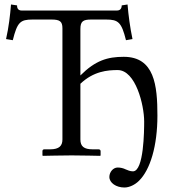

<svg xmlns="http://www.w3.org/2000/svg" viewBox="-20 -693 774 855"><path d="M258 -567V-72C258 -44 244 -28 203 -28H177C172 -28 169 -25 169 -20V-1L171 1C171 1 264 -1 299 -1C338 -1 426 1 426 1L428 -1V-20C428 -25 424 -28 419 -28H393C354 -28 338 -41 338 -72V-320C397 -376 459 -381 504 -381C584 -381 622 -225 622 -152C622 -113 621 70 572 70C560 70 548 65 539 61C529 56 517 53 504 53C484 53 467 73 467 95C467 121 497 142 534 142C556 142 581 130 599 112C649 63 681 -43 681 -178C681 -313 668 -440 531 -440C459 -440 405 -424 338 -357V-564C338 -598 350 -606 386 -606H452C507 -606 521 -594 541 -514L570 -519C559 -572 552 -624 548 -673L522 -669C522 -663 521 -646 500 -646H77C56 -646 56 -663 56 -669L29 -673C25 -624 19 -572 7 -519L37 -514C57 -594 70 -606 125 -606H209C246 -606 258 -598 258 -567Z"/></svg>

Font: Linux Libertine O C
Style: Regular
Weight: 400
Designer: Philipp H. Poll
Foundry: Philipp H. Poll
Version: Version 4.0.3